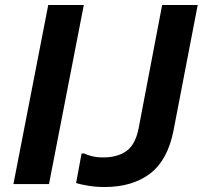

<svg xmlns="http://www.w3.org/2000/svg" viewBox="-20 -740 815 772"><path d="M174 -720H317L177 0H34ZM400 12Q367 12 336 7Q305 2 286 -4L308 -123H318Q330 -117 350 -112Q370 -107 395 -107Q452 -107 488 -132.5Q524 -158 537 -222L632 -720H775L678 -217Q655 -97 584 -42.5Q513 12 400 12Z"/></svg>

Font: Kufam SemiBold
Style: Italic
Weight: 600
Italic angle: -11°
Designer: Artur Schmal
Foundry: Original Type
Version: Version 1.301; ttfautohint (v1.8.3)